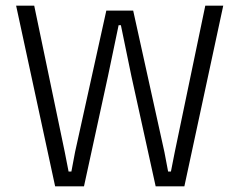

<svg xmlns="http://www.w3.org/2000/svg" viewBox="-20 -659 846 679"><path d="M175 0 37 -639H101L209 -121.5L222.5 -52.5H232.5L245.5 -121.5L356 -621.5H451L561.5 -121L574.5 -52.5H584.5L598 -121L706 -639H769.5L632 0H530.5L444.5 -390.5L407.5 -570H399.5L362 -390.5L277 0Z"/></svg>

Font: Anek Bangla Light
Style: Regular
Weight: 300
Designer: Sulekha Rajkumar (Bangla), Yesha Goshar (Latin)
Foundry: Ek Type
Version: Version 1.003